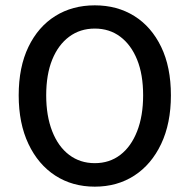

<svg xmlns="http://www.w3.org/2000/svg" viewBox="-20 -687 709 719"><path d="M335 12Q251 12 187 -29.5Q123 -71 86.5 -148Q50 -225 50 -330Q50 -436 86.5 -511.5Q123 -587 187 -627Q251 -667 335 -667Q419 -667 483 -627Q547 -587 583.5 -511.5Q620 -436 620 -330Q620 -225 583.5 -148Q547 -71 483 -29.5Q419 12 335 12ZM335 -76Q390 -76 430.5 -107Q471 -138 493.5 -195.5Q516 -253 516 -330Q516 -408 493.5 -463.5Q471 -519 430.5 -549.5Q390 -580 335 -580Q280 -580 239 -549.5Q198 -519 175.5 -463.5Q153 -408 153 -330Q153 -253 175.5 -195.5Q198 -138 239 -107Q280 -76 335 -76Z"/></svg>

Font: Source Sans 3 ExtraLight Medium
Style: Regular
Weight: 500
Version: Version 3.052;hotconv 1.1.0;makeotfexe 2.6.0